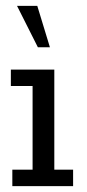

<svg xmlns="http://www.w3.org/2000/svg" viewBox="-20 -634 295 654"><path d="M22 0V-56H91V-341H17V-397H165V-56H229V0ZM109 -473 38 -614H107L150 -473Z"/></svg>

Font: Rokkitt SemiBold
Style: Regular
Weight: 400
Version: Version 3.103